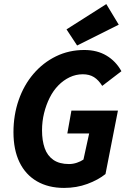

<svg xmlns="http://www.w3.org/2000/svg" viewBox="-20 -909 640 941"><path d="M294 12Q217 12 161 -20.5Q105 -53 75.5 -114Q46 -175 46 -261Q46 -345 71.5 -418.5Q97 -492 144 -547Q191 -602 254.5 -633Q318 -664 393 -664Q456 -664 502 -636.5Q548 -609 575 -560L481 -488Q463 -517 440.5 -531Q418 -545 386 -545Q352 -545 321.5 -530.5Q291 -516 266 -490.5Q241 -465 223.5 -430Q206 -395 196 -354.5Q186 -314 186 -270Q186 -220 199 -183Q212 -146 241.5 -125.5Q271 -105 318 -105Q338 -105 357 -111.5Q376 -118 389 -127L417 -255H310L330 -367H558L497 -56Q461 -27 408 -7.5Q355 12 294 12ZM358 -686 306 -765 501 -889 562 -788Z"/></svg>

Font: Source Code Pro ExtraLight
Style: Bold Italic
Weight: 700
Italic angle: -11°
Monospace: yes
Version: Version 1.016;hotconv 1.0.116;makeotfexe 2.5.65601